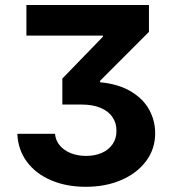

<svg xmlns="http://www.w3.org/2000/svg" viewBox="-20 -550 680 757"><path d="M319.1 64.7Q354.5 64.7 381.8 52.6Q409.1 40.5 424.3 17.9Q439.5 -4.7 439.1 -34.1Q439.5 -64.2 424 -87.5Q408.6 -110.9 377.4 -124.4Q346.2 -137.8 301.6 -137.8H225.8V-240.2L385.8 -405.3V-409.6H84.1V-530.3H567.3V-424.4L374.6 -231.5V-225.7Q446.5 -218.9 495.4 -189.9Q544.2 -161 568 -117.8Q591.8 -74.6 591.8 -24.7Q591.8 37 556.2 84.9Q520.5 132.8 458.6 159.7Q396.6 186.5 318.3 186.5Q241.2 186.5 180.8 160.5Q120.3 134.4 85.5 87Q50.7 39.5 48.4 -22.5H196.9Q199.1 3.4 215.4 23.1Q231.7 42.8 258.9 53.8Q286.1 64.7 319.1 64.7Z"/></svg>

Font: Pretendard Std Variable
Style: Regular
Weight: 400
Designer: Base glyphs from Inter by Rasmus Andersson; Hangeul glyphs from Noto Sans CJK(Source Han Sans) by Jang Soo-young and Kan
Foundry: Kil Hyung-jin
Version: Version 1.309;Glyphs 3.2 (3225)